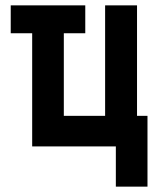

<svg xmlns="http://www.w3.org/2000/svg" viewBox="-20 -546 600 716"><path d="M412 150V0H100V-422H20V-526H298V-422H218V-114H372V-526H491V-114H530V150Z"/></svg>

Font: Ubuntu Sans Mono
Style: Regular
Weight: 400
Monospace: yes
Designer: Dalton Maag Ltd
Foundry: Dalton Maag Ltd
Version: Version 1.006